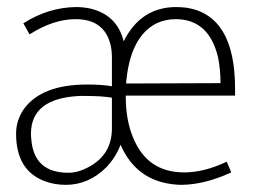

<svg xmlns="http://www.w3.org/2000/svg" viewBox="-20 -515 716 542"><path d="M475.6 -460.9Q570.3 -460.9 595.7 -352.5Q602.5 -318.4 602.5 -280.3L335.9 -279.3Q346.7 -411.1 421.9 -449.2Q447.3 -460.9 475.6 -460.9ZM632.8 -28.3 620.1 -58.6Q556.6 -28.3 500 -28.3Q396.5 -28.3 356.4 -125Q335 -174.8 335 -243.2V-245.1H643.6V-264.6Q643.6 -471.7 506.8 -493.2Q491.2 -495.1 475.6 -495.1Q377 -494.1 329.1 -398.4Q310.5 -473.6 233.4 -491.2Q213.9 -495.1 194.3 -495.1Q116.2 -494.1 45.9 -449.2L63.5 -418Q130.9 -460.9 193.4 -460.9Q274.4 -460.9 292 -388.7Q295.9 -372.1 295.9 -352.5V-271.5Q268.6 -276.4 225.6 -276.4Q98.6 -276.4 47.9 -208Q25.4 -175.8 25.4 -137.7Q25.4 -34.2 105.5 -3.9Q132.8 6.8 166 6.8Q230.5 6.8 280.3 -43Q306.6 -70.3 320.3 -106.4Q363.3 -7.8 465.8 4.9Q479.5 6.8 493.2 6.8Q558.6 5.9 632.8 -28.3ZM172.9 -27.3Q76.2 -27.3 68.4 -121.1Q67.4 -129.9 67.4 -137.7Q67.4 -237.3 204.1 -244.1Q213.9 -244.1 223.6 -244.1Q266.6 -244.1 295.9 -239.3V-152.3Q295.9 -78.1 229.5 -43Q200.2 -27.3 172.9 -27.3Z"/></svg>

Font: Yaldevi Colombo ExtraLight
Style: Regular
Weight: 275
Designer: Sol Matas, Denzil Rajitha, Kosala Senevirathne and Pathum Egodawatta
Foundry: Mooniak
Version: Version 1.020 ; ttfautohint (v1.6)